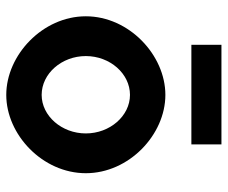

<svg xmlns="http://www.w3.org/2000/svg" viewBox="-77 -637 727 613"><g transform="rotate(90 286.5 -330.5)"><path d="M441 -674H123V-578H441ZM159 -241C159 -318 215 -382 283 -382C350 -382 406 -318 406 -241C406 -164 350 -100 283 -100C215 -100 159 -164 159 -241ZM32 -241C32 -103 156 13 283 13C410 13 533 -103 533 -241C533 -379 410 -495 283 -495C156 -495 32 -379 32 -241Z"/></g></svg>

Font: Bluebird
Style: Nrw
Weight: 400
Designer: Jasper
Foundry: Cannot Into Space Fonts
Version: Version 0.98